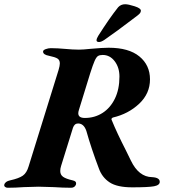

<svg xmlns="http://www.w3.org/2000/svg" viewBox="-50 -882 828 905"><path d="M-30 -11Q-26 -27 -2 -32Q39 -41 57.5 -54Q76 -67 85 -98L226 -552Q232 -572 232 -583Q232 -599 221 -606Q210 -613 181 -619Q153 -624 153 -639Q153 -646 165.5 -650.5Q178 -655 190 -655Q220 -655 264 -651Q273 -650 290.5 -649Q308 -648 322 -648Q341 -648 379 -652Q434 -657 462 -657Q557 -657 607 -616Q657 -575 657 -508Q657 -441 606 -393Q555 -345 482 -328Q472 -323 477 -315Q501 -256 543 -174L567 -125Q604 -48 667 -47Q703 -45 703 -25Q703 -9 676 -4Q649 1 573 1Q502 1 466.5 -22.5Q431 -46 416 -88Q380 -183 357 -265Q345 -300 318 -300Q301 -300 294 -280L238 -100Q234 -88 234 -76Q234 -58 247.5 -48.5Q261 -39 292 -32Q302 -30 306 -25.5Q310 -21 308 -12Q302 3 285 3Q247 3 203 0Q149 -2 132 -2Q112 -2 62 0Q23 3 -14 3Q-21 3 -26 -1Q-31 -5 -30 -11ZM513 -521Q513 -564 490.5 -593.5Q468 -623 434 -623Q420 -623 412 -618Q404 -613 396 -595Q388 -577 375 -536L322 -364Q319 -355 319 -348Q319 -326 350 -326Q396 -326 433 -349.5Q470 -373 491.5 -417Q513 -461 513 -521ZM405 -692V-694Q405 -699 413 -713Q467 -798 507 -848Q520 -862 540 -862Q555 -862 584.5 -852.5Q614 -843 614 -832Q614 -825 610 -820Q606 -815 597 -808Q492 -728 442 -694Q427 -684 417 -684Q405 -684 405 -692Z"/></svg>

Font: EB Garamond
Style: Bold Italic
Weight: 700
Italic angle: -17.2°
Designer: Georg Duffner and Octavio Pardo
Foundry: Georg Duffner
Version: Version 1.000